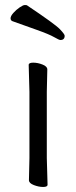

<svg xmlns="http://www.w3.org/2000/svg" viewBox="-20 -733 303 763"><path d="M95 -17 97 -105V-368L94 -475Q94 -484 112 -484Q130 -484 149 -476.5Q168 -469 168 -457L166 -368V-105L169 1Q169 10 151.5 10Q134 10 114.5 2.5Q95 -5 95 -17ZM237 -591Q237 -574 220 -574Q215 -574 195 -585.5Q175 -597 127 -614Q79 -631 29 -649Q22 -652 22 -660.5Q22 -669 33 -681.5Q44 -694 58 -703.5Q72 -713 78.5 -713Q85 -713 87 -712Q199 -637 218 -617Q237 -597 237 -591Z"/></svg>

Font: LXGW WenKai Lite
Style: Regular
Weight: 400
Designer: LXGW / Fontworks Inc.
Foundry: LXGW / Fontworks Inc.
Version: Version 1.511; March 25, 2025